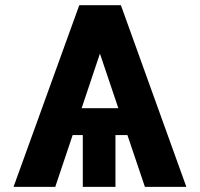

<svg xmlns="http://www.w3.org/2000/svg" viewBox="-20 -732 783 752"><path d="M547.6 0 479 -203.1H432.2V0H304.3V-203.1H264.6L196.4 0H33L290.5 -711.6H453.5L709.9 0ZM443.5 -308.2 371.4 -522 299.7 -308.2Z"/></svg>

Font: Inter UI
Style: Bold
Weight: 700
Designer: Rasmus Andersson
Foundry: rsms
Version: 3.2;8d6f07862